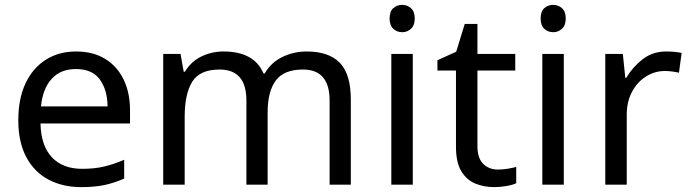

<svg xmlns="http://www.w3.org/2000/svg" viewBox="-20 -757 2829 787"><path d="M292 -546Q361 -546 410.5 -516Q460 -486 486.5 -431.5Q513 -377 513 -304V-251H146Q148 -160 192.5 -112.5Q237 -65 317 -65Q368 -65 407.5 -74.5Q447 -84 489 -102V-25Q448 -7 408 1.5Q368 10 313 10Q237 10 178.5 -21Q120 -52 87.5 -113.5Q55 -175 55 -264Q55 -352 84.5 -415Q114 -478 167.5 -512Q221 -546 292 -546ZM291 -474Q228 -474 191.5 -433.5Q155 -393 148 -321H421Q420 -389 389 -431.5Q358 -474 291 -474Z M1237 -546Q1328 -546 1373 -499.5Q1418 -453 1418 -349V0H1331V-345Q1331 -472 1222 -472Q1144 -472 1110.5 -427Q1077 -382 1077 -296V0H990V-345Q990 -472 880 -472Q799 -472 768 -422Q737 -372 737 -278V0H649V-536H720L733 -463H738Q763 -505 805.5 -525.5Q848 -546 896 -546Q1022 -546 1060 -456H1065Q1092 -502 1138.5 -524Q1185 -546 1237 -546Z M1629 -737Q1649 -737 1664.5 -723.5Q1680 -710 1680 -681Q1680 -653 1664.5 -639Q1649 -625 1629 -625Q1607 -625 1592 -639Q1577 -653 1577 -681Q1577 -710 1592 -723.5Q1607 -737 1629 -737ZM1672 -536V0H1584V-536Z M2021 -62Q2041 -62 2062 -65.5Q2083 -69 2096 -73V-6Q2082 1 2056 5.5Q2030 10 2006 10Q1964 10 1928.5 -4.5Q1893 -19 1871 -55Q1849 -91 1849 -156V-468H1773V-510L1850 -545L1885 -659H1937V-536H2092V-468H1937V-158Q1937 -109 1960.5 -85.5Q1984 -62 2021 -62Z M2248 -737Q2268 -737 2283.5 -723.5Q2299 -710 2299 -681Q2299 -653 2283.5 -639Q2268 -625 2248 -625Q2226 -625 2211 -639Q2196 -653 2196 -681Q2196 -710 2211 -723.5Q2226 -737 2248 -737ZM2291 -536V0H2203V-536Z M2711 -546Q2726 -546 2743.5 -544.5Q2761 -543 2774 -540L2763 -459Q2750 -462 2734.5 -464Q2719 -466 2705 -466Q2664 -466 2628 -443.5Q2592 -421 2570.5 -380.5Q2549 -340 2549 -286V0H2461V-536H2533L2543 -438H2547Q2573 -482 2614 -514Q2655 -546 2711 -546Z"/></svg>

Font: RS Noto Sans
Style: Regular
Weight: 400
Designer: Monotype Design Team
Foundry: Monotype Imaging Inc.
Version: Version 3.10